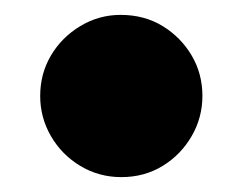

<svg xmlns="http://www.w3.org/2000/svg" viewBox="-20 -226 326 258"><path d="M143 12Q113 12 88 -3Q63 -18 48.5 -43Q34 -68 34 -97Q34 -127 48.5 -151.5Q63 -176 88 -191Q113 -206 142 -206Q174 -206 198.5 -191Q223 -176 237.5 -151.5Q252 -127 252 -97Q252 -68 237.5 -43Q223 -18 198.5 -3Q174 12 143 12Z"/></svg>

Font: Gabarito ExtraBold
Style: Regular
Weight: 800
Designer: Leandro Assis / Alvaro Franca / Felipe Casaprima
Foundry: Naipe Foundry
Version: Version 1.000